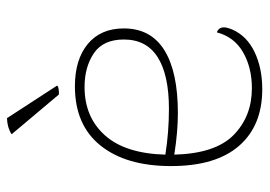

<svg xmlns="http://www.w3.org/2000/svg" viewBox="-128 -614 754 537"><g transform="rotate(-90 248.5 -345.0)"><path d="M441 -95Q441 -87 435 -72Q417 -31 372 -9.5Q327 12 268 12Q166 12 109.5 -53Q53 -118 53 -243Q53 -369 110.5 -440.5Q168 -512 276 -512Q351 -512 394.5 -476Q438 -440 438 -375Q438 -300 377.5 -262Q317 -224 201 -224Q149 -224 85 -234Q88 -119 140 -68Q192 -17 271 -17Q328 -17 371 -41.5Q414 -66 427 -115Q441 -110 441 -95ZM85 -259Q148 -249 213 -249Q308 -249 357.5 -280.5Q407 -312 407 -375Q407 -433 368.5 -459Q330 -485 274 -485Q190 -485 139 -428Q88 -371 85 -259ZM187 -702 278 -562Q277 -559 268 -557.5Q259 -556 253 -557L142 -689Q160 -701 187 -702Z"/></g></svg>

Font: Arima Madurai Thin
Style: Regular
Weight: 250
Designer: Joana Correia and Natanael Gama
Foundry: NDISCOVER
Version: Version 1.019; ttfautohint (v1.5) -l 7 -r 28 -G 50 -x 13 -D 